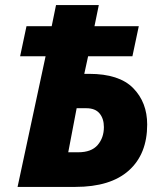

<svg xmlns="http://www.w3.org/2000/svg" viewBox="-20 -734 643 754"><path d="M49 0 159 -513H59L84 -631H183L200 -714H368L351 -631H525L500 -513H326L311 -444H330Q448 -444 503 -388Q558 -332 558 -245Q558 -129 486 -64.5Q414 0 276 0ZM248 -136H287Q339 -136 363.5 -164.5Q388 -193 388 -235Q388 -268 371 -288.5Q354 -309 319 -309H281Z"/></svg>

Font: Noto Sans Disp ExtBd
Style: Italic
Weight: 800
Italic angle: -12°
Designer: Monotype Design Team
Foundry: Monotype Imaging Inc.
Version: Version 2.000;GOOG;noto-source:20170915:90ef993387c0